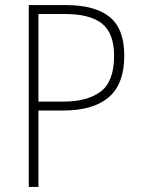

<svg xmlns="http://www.w3.org/2000/svg" viewBox="-20 -734 555 754"><path d="M239 -714Q353 -714 410.5 -667.5Q468 -621 468 -516Q468 -404 407 -352Q346 -300 229 -300H131V0H93V-714ZM235 -679H131V-335H228Q323 -335 375.5 -374.5Q428 -414 428 -515Q428 -603 381 -641Q334 -679 235 -679Z"/></svg>

Font: Noto Sans Khmer SemiCondensed ExtraLight
Style: Regular
Weight: 200
Width: 4
Designer: Danh Hong and the Monotype Design Team
Foundry: Monotype Imaging Inc.
Version: Version 2.004; ttfautohint (v1.8.4.7-5d5b)